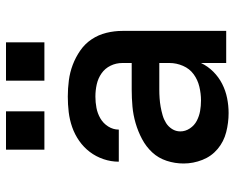

<svg xmlns="http://www.w3.org/2000/svg" viewBox="-91 -683 782 640"><g transform="rotate(-90 300.0 -363.0)"><path d="M243 8Q211 8 179.5 0Q148 -8 123.5 -28.5Q99 -49 87 -79.5Q75 -110 75 -142Q75 -171 84 -198.5Q93 -226 112 -246.5Q131 -267 156.5 -280.5Q182 -294 209.5 -302Q237 -310 265 -312.5Q293 -315 322 -315H410V-346Q410 -367 401 -385.5Q392 -404 375.5 -415.5Q359 -427 339 -431.5Q319 -436 298 -436Q279 -436 260.5 -432.5Q242 -429 225.5 -419.5Q209 -410 198.5 -393.5Q188 -377 188 -358H81Q81 -384 89.5 -409Q98 -434 113.5 -454.5Q129 -475 150.5 -490Q172 -505 196.5 -513.5Q221 -522 246.5 -525Q272 -528 298 -528Q325 -528 352 -524.5Q379 -521 404 -511.5Q429 -502 451.5 -486.5Q474 -471 489 -448.5Q504 -426 510.5 -399.5Q517 -373 517 -346V0H410V-84Q399 -61 381 -43Q363 -25 340.5 -13.5Q318 -2 293 3Q268 8 243 8ZM285 -84Q308 -84 331 -89.5Q354 -95 372.5 -108.5Q391 -122 400.5 -144Q410 -166 410 -189V-223H322Q307 -223 292.5 -222Q278 -221 264 -218.5Q250 -216 236 -212Q222 -208 210 -200.5Q198 -193 190 -180.5Q182 -168 182 -153Q182 -136 192 -121Q202 -106 217.5 -98Q233 -90 250 -87Q267 -84 285 -84ZM479 -606H351V-734H479ZM249 -606H121V-734H249Z"/></g></svg>

Font: Iosevka SS04 Semibold Extended
Style: Regular
Weight: 600
Width: 7
Monospace: yes
Designer: Belleve Invis
Foundry: Belleve Invis
Version: Version 19.0.0; ttfautohint (v1.8.4)